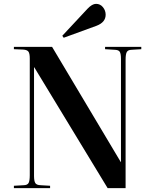

<svg xmlns="http://www.w3.org/2000/svg" viewBox="-20 -972 797 992"><path d="M309.1 -776.9 301.8 -787.1 432.1 -926.8Q456.1 -952.1 476.1 -952.1Q498 -952.1 512 -934.8Q525.9 -917.5 525.9 -896Q525.9 -856.9 479 -838.9ZM51.8 0V-12.2L103 -15.1Q121.6 -15.6 127.7 -26.6Q133.8 -37.6 133.8 -66.9V-669.9Q133.8 -695.3 127.2 -704.8Q120.6 -714.4 100.1 -715.8L51.8 -717.8V-730H249L604 -134.8H605V-667Q605 -694.8 598.6 -704.6Q592.3 -714.4 571.8 -714.8L522.9 -717.8V-730H710V-717.8L660.2 -714.8Q641.6 -714.4 635.3 -703.6Q628.9 -692.9 628.9 -663.1V0H536.1L157.2 -624H155.8V-63Q155.8 -36.1 162.6 -25.9Q169.4 -15.6 189.9 -15.1L238.8 -12.2V0Z"/></svg>

Font: Display Semibold
Style: Regular
Weight: 600
Designer: Latin by Veronika Burian and Jose Scaglione. Greek by Irene Vlachou. Cyrillic by Vera Evstafieva.
Foundry: TypeTogether
Version: Version 3.002